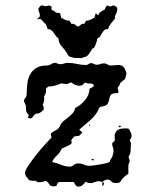

<svg xmlns="http://www.w3.org/2000/svg" viewBox="-20 -691 577 712"><path d="M186 -458Q191 -456 195.5 -454.5Q200 -453 205 -453Q212 -453 218 -455.5Q224 -458 231 -458Q248 -458 265 -454Q282 -450 299 -450Q304 -450 308.5 -453.5Q313 -457 318 -457Q323 -457 328 -454Q333 -451 339 -451Q346 -451 352 -453.5Q358 -456 365 -456Q373 -456 378.5 -452Q384 -448 391 -448Q398 -448 404.5 -449Q411 -450 418 -450Q433 -450 439.5 -441Q446 -432 449 -418Q446 -406 445 -402Q444 -398 442 -396.5Q440 -395 436.5 -392.5Q433 -390 426 -383Q425 -378 422 -373.5Q419 -369 416 -365Q417 -360 418 -356.5Q419 -353 419 -348V-346Q396 -346 391 -339Q386 -332 385 -323.5Q384 -315 379.5 -306.5Q375 -298 353 -295Q347 -291 344.5 -284Q342 -277 338 -272Q326 -254 308 -239.5Q290 -225 274 -210L285 -200V-199L273 -187Q263 -187 254 -184L244 -171L246 -163L244 -157Q236 -152 227 -148Q218 -144 209 -140Q202 -124 191 -114.5Q180 -105 173 -90Q190 -87 206.5 -80Q223 -73 240 -73Q246 -73 253 -79Q260 -85 271 -85Q282 -85 291.5 -80.5Q301 -76 312 -76Q316 -76 327 -77.5Q338 -79 350 -81Q362 -83 372.5 -85.5Q383 -88 386 -90Q388 -95 390 -99.5Q392 -104 396 -108Q397 -114 399 -120Q401 -126 401 -132Q401 -139 398.5 -145Q396 -151 396 -158V-160L406 -170L405 -191Q411 -208 421 -211.5Q431 -215 448 -215Q452 -215 458 -213Q461 -207 464.5 -200.5Q468 -194 468 -187Q468 -182 465.5 -178Q463 -174 461 -171L466 -160Q464 -147 464.5 -134.5Q465 -122 457 -111Q457 -106 459 -101.5Q461 -97 461 -92Q456 -84 456 -74.5Q456 -65 456 -56V-47Q447 -41 438.5 -33Q430 -25 425 -15Q423 -14 419 -13Q415 -12 413 -12Q403 -12 396 -15Q389 -25 378 -25Q369 -25 360 -16L366 -12L362 0Q359 -4 359 -8Q359 -12 360 -16Q356 -17 352.5 -18Q349 -19 345 -19Q337 -19 330.5 -15.5Q324 -12 316 -12Q307 -12 297 -17Q293 -10 286 -4.5Q279 1 271 1Q263 1 260 -5Q257 -11 253 -16H201Q196 -16 193.5 -11Q191 -6 189 -2Q183 0 179 0Q172 0 168.5 -2Q165 -4 163 -7Q161 -10 158.5 -13.5Q156 -17 151 -20Q134 -15 120 -15Q114 -20 110.5 -20.5Q107 -21 99 -21Q94 -21 88 -23Q83 -29 78 -35.5Q73 -42 73 -50Q73 -59 85.5 -77.5Q98 -96 114.5 -117Q131 -138 147.5 -156Q164 -174 171 -181L168 -195Q176 -203 187 -208Q198 -213 203 -225Q207 -235 215.5 -242Q224 -249 232.5 -255.5Q241 -262 248.5 -270Q256 -278 259 -291Q278 -299 295 -319.5Q312 -340 312 -362Q317 -364 322 -367Q327 -370 329 -375Q322 -382 312.5 -381.5Q303 -381 295 -385Q290 -380 286.5 -376.5Q283 -373 275 -373Q259 -373 245 -385Q240 -385 236.5 -383Q233 -381 229 -379Q224 -379 218.5 -380Q213 -381 208 -382Q196 -377 184 -373.5Q172 -370 159 -370L150 -362L151 -355Q151 -349 148.5 -343Q146 -337 143 -332L144 -324Q144 -312 138 -303Q142 -298 142 -288V-284Q138 -280 131.5 -275Q125 -270 119 -270Q113 -270 109.5 -267Q106 -264 104 -261Q102 -258 99.5 -255Q97 -252 93 -252Q89 -252 83 -254L87 -263Q78 -274 77 -279.5Q76 -285 76 -299L69 -315Q69 -323 74 -328Q79 -333 79 -344Q79 -363 81.5 -382Q84 -401 92 -415.5Q100 -430 114.5 -439Q129 -448 153 -448Q162 -448 169.5 -453Q177 -458 186 -458ZM419 -224V-225L430 -224L424 -218ZM318 -99 323 -102 328 -100 327 -96H325ZM312 -230 315 -225 313 -224 310 -227ZM229 -493Q220 -507 208.5 -519.5Q197 -532 197 -549Q191 -552 187 -558Q183 -564 179 -569.5Q175 -575 170.5 -579Q166 -583 157 -583L150 -601Q145 -605 140.5 -610Q136 -615 132 -620H116Q120 -622 124 -625.5Q128 -629 128 -634Q128 -640 125 -646Q122 -652 122 -658Q124 -662 127.5 -666.5Q131 -671 136 -671Q139 -671 142 -669.5Q145 -668 148 -668Q155 -668 161 -671L171 -667V-654Q176 -653 180.5 -650Q185 -647 189 -644L203 -642L207 -625Q215 -621 222 -617.5Q229 -614 238 -614L245 -602L247 -603Q254 -603 259 -599Q264 -595 269 -592Q274 -594 280 -599.5Q286 -605 292 -602L299 -614Q307 -614 314.5 -617.5Q322 -621 330 -625L335 -642L344 -634L349 -644Q353 -647 357.5 -650Q362 -653 367 -654Q369 -658 371.5 -663Q374 -668 377 -671L387 -667Q392 -667 395 -669Q398 -671 403 -671Q407 -669 411 -666Q415 -663 415 -658Q415 -650 411.5 -642.5Q408 -635 405 -627L408 -624Q400 -615 392 -604.5Q384 -594 380 -583H378Q370 -583 366 -578.5Q362 -574 358.5 -568Q355 -562 351.5 -556.5Q348 -551 341 -549Q341 -547 339.5 -540.5Q338 -534 335.5 -527.5Q333 -521 330 -516Q327 -511 325 -511L324 -513Q319 -505 310.5 -492Q302 -479 290 -479Q285 -475 279 -475.5Q273 -476 267 -476Q262 -476 257 -476Q252 -476 247 -479H245Q240 -479 235 -483.5Q230 -488 229 -493Z"/></svg>

Font: ErikasBuero
Style: Regular
Weight: 400
Designer: Peter Wiegel
Foundry: Peter Wiegel
Version: Version 1.006